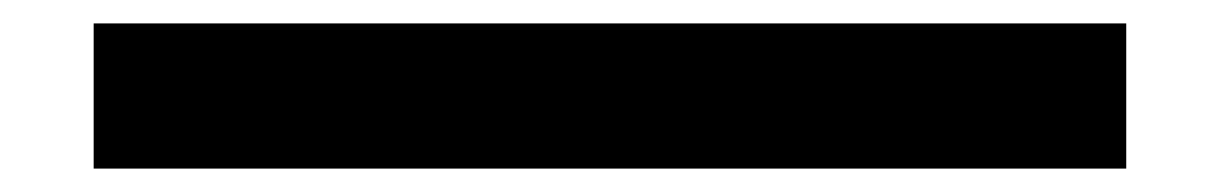

<svg xmlns="http://www.w3.org/2000/svg" viewBox="-20 -16 1040 164"><path d="M60 128V4H942V128Z"/></svg>

Font: Inconsolata UltraExpanded Black
Style: Regular
Weight: 900
Width: 9
Monospace: yes
Designer: Raph Levien, Cyreal, Brenton Simpson
Foundry: Raph Levien, Cyreal, Google
Version: Version 3.001; ttfautohint (v1.8.2.53-6de2)